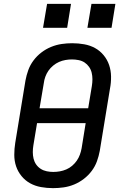

<svg xmlns="http://www.w3.org/2000/svg" viewBox="-20 -967 640 995"><path d="M255 8Q223 8 192.5 2.5Q162 -3 136.5 -17Q111 -31 92 -54Q73 -77 63.5 -105Q54 -133 54 -164.5Q54 -196 59 -227L112 -550Q117 -577 126.5 -603.5Q136 -630 153.5 -653.5Q171 -677 194.5 -695Q218 -713 245 -724Q272 -735 299.5 -739Q327 -743 354 -743Q386 -743 416.5 -737.5Q447 -732 472.5 -718Q498 -704 517 -681Q536 -658 545.5 -630Q555 -602 555.5 -570.5Q556 -539 550 -508L497 -185Q492 -158 482.5 -131.5Q473 -105 455.5 -81.5Q438 -58 414.5 -40Q391 -22 364.5 -11Q338 0 310 4Q282 8 255 8ZM437 -406 456 -521Q459 -539 459 -556.5Q459 -574 455 -590.5Q451 -607 441.5 -620.5Q432 -634 418.5 -643Q405 -652 387.5 -655.5Q370 -659 353 -659Q336 -659 319 -656Q302 -653 286 -646Q270 -639 255.5 -627Q241 -615 231 -600.5Q221 -586 215 -569.5Q209 -553 207 -536L185 -406ZM256 -76Q273 -76 290 -79Q307 -82 323.5 -89Q340 -96 354 -108Q368 -120 378 -134.5Q388 -149 394 -165.5Q400 -182 403 -199L424 -329H172L153 -214Q150 -196 150 -178.5Q150 -161 154 -144.5Q158 -128 167.5 -114.5Q177 -101 191 -92Q205 -83 222 -79.5Q239 -76 256 -76ZM433 -823 454 -947H578L558 -823ZM203 -823 224 -947H348L328 -823Z"/></svg>

Font: Iosevka SS04 Medium Extended
Style: Italic
Weight: 500
Width: 7
Italic angle: -9°
Monospace: yes
Designer: Belleve Invis
Foundry: Belleve Invis
Version: Version 19.0.0; ttfautohint (v1.8.4)